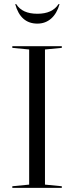

<svg xmlns="http://www.w3.org/2000/svg" viewBox="-20 -915 361 935"><path d="M122 -674 40 -682V-690H281V-682L199 -674V-16L281 -8V0H40V-8L122 -16ZM162 -800Q80 -800 54 -895H59Q88 -848 162 -848Q235 -848 265 -895H270Q257 -849 229 -824.5Q201 -800 162 -800Z"/></svg>

Font: Libre Caslon Display
Style: Regular
Weight: 400
Designer: Pablo Impallari, Rodrigo Fuenzalida
Foundry: Pablo Impallari, Rodrigo Fuenzalida
Version: Version 1.002